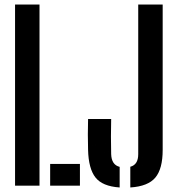

<svg xmlns="http://www.w3.org/2000/svg" viewBox="-20 -820 776 848"><path d="M46.5 0V-800H154.5V0ZM201.5 0V-96H333V0ZM555.5 8V-83.5Q590.5 -92.5 590.5 -139V-800H698.5V-158Q698.5 -74.5 666.2 -35.8Q634 3 555.5 8ZM508.5 8Q432.5 3 401.8 -36Q371 -75 369 -158Q367 -226.5 369 -294.5H471Q470 -260.5 470 -216.8Q470 -173 471 -139Q472.5 -92 508.5 -83Z"/></svg>

Font: Big Shoulders Stencil Display
Style: Bold
Weight: 700
Designer: Patric King
Foundry: XO Type Co
Version: Version 1.000